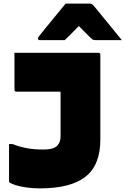

<svg xmlns="http://www.w3.org/2000/svg" viewBox="-20 -842 694 1062"><path d="M524 -550Q535 -550 535 -539V-69Q535 70 453.5 135Q372 200 199 200Q162 200 126.5 195Q91 190 66 182Q41 174 33 167Q30 164 30 159V-45H50Q91 -29 130 -22Q169 -15 221 -15Q243 -15 260.5 -18.5Q278 -22 291 -31Q302 -40 308.5 -54Q315 -68 315 -89V-335H71Q60 -335 60 -346V-550ZM343 -822H477Q485 -822 490 -818Q495 -814 507 -800Q514 -791 531 -770.5Q548 -750 570 -723Q592 -696 614 -669Q636 -642 654 -620H512Q501 -620 495.5 -622Q490 -624 483 -631L416 -698Q390 -671 372 -653Q354 -635 338 -620H201Q190 -620 190 -629Q190 -634 193 -638Q196 -642 208 -657Q219 -671 237.5 -693.5Q256 -716 276.5 -741Q297 -766 315 -788Q333 -810 343 -822Z"/></svg>

Font: Recursive Mn Lnr St XBk
Style: Regular
Weight: 1000
Monospace: yes
Version: Version 1.079;hotconv 1.0.112;makeotfexe 2.5.65598; ttfautoh